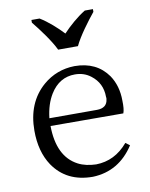

<svg xmlns="http://www.w3.org/2000/svg" viewBox="-87 -830 709 907"><g transform="rotate(-10 267.5 -376.0)"><path d="M227 -606H322C343 -651 391 -715 422 -753V-766H383C345 -743 304 -707 274 -675C244 -707 204 -743 166 -766H127V-753C158 -715 206 -651 227 -606ZM129 -257 478 -256C483 -269 485 -289 484 -316C484 -364 472 -405 449 -439C413 -490 360 -516 289 -516C232 -515 181 -496 138 -459C79 -408 50 -337 50 -248C50 -181 65 -125 95 -80C138 -17 201 14 285 14C369 11 435 -28 483 -102L463 -117C421 -67 370 -42 310 -41C278 -42 249 -48 224 -61C161 -94 130 -160 129 -257ZM358 -294H130C135 -339 147 -376 166 -407C195 -454 235 -477 284 -477C313 -477 338 -469 360 -452C394 -426 411 -391 411 -347C412 -343 412 -339 411 -335C408 -308 390 -294 358 -294Z"/></g></svg>

Font: Noto Serif Tangut
Style: Regular
Weight: 400
Designer: YANG Xicheng
Foundry: Liu Zhao Studio
Version: Version 2.169